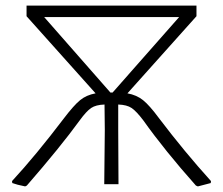

<svg xmlns="http://www.w3.org/2000/svg" viewBox="-20 -659 798 687"><path d="M735 -11 734 -4 688 8 681 5Q569 -121 493 -228Q468 -261 451 -272.5Q434 -284 403 -285V-197L404 0H353L355 -194L354 -285Q323 -284 306 -272.5Q289 -261 265 -228Q196 -133 76 5L70 8Q40 2 24 -4L23 -11Q108 -103 209 -236Q244 -282 266.5 -300.5Q289 -319 322 -325L75 -601V-639H683V-601L436 -325Q469 -319 492 -300.5Q515 -282 549 -236Q640 -116 735 -11ZM383 -328 621 -598H138L375 -328H379Z"/></svg>

Font: t
Style: Regular
Weight: 300
Designer: Juan Pablo del Peral
Foundry: Huerta Tipografica
Version: Version 2.004; ttfautohint (v1.8.1)